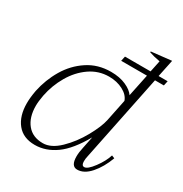

<svg xmlns="http://www.w3.org/2000/svg" viewBox="-167 -837 929 974"><g transform="rotate(30 297.0 -349.5)"><path d="M384 -47Q384 -71 391 -101L405 -170Q351 -74 293 -32.5Q235 9 171 9Q103 9 67 -35.5Q31 -80 31 -155Q31 -188 39 -231Q54 -303 91 -365.5Q128 -428 187 -467Q246 -506 322 -506Q373 -506 410 -489.5Q447 -473 462 -450L489 -580H338L344 -608H494L508 -675Q469 -682 444 -691V-696L562 -709L541 -608H594L588 -580H536L433 -76Q429 -60 429 -44Q429 -19 445 -19Q464 -19 495 -60.5Q526 -102 538 -141L555 -134Q532 -72 496 -31Q460 10 420 10Q384 10 384 -47ZM428 -285 454 -412Q444 -442 408 -461Q372 -480 326 -480Q265 -480 214.5 -445Q164 -410 130.5 -352.5Q97 -295 84 -229Q77 -191 77 -166Q77 -99 109.5 -59Q142 -19 202 -19Q250 -19 299 -66.5Q348 -114 383.5 -178Q419 -242 428 -285Z"/></g></svg>

Font: Trirong ExtraLight
Style: Italic
Weight: 275
Italic angle: -12°
Designer: Katatrad Team
Foundry: CadsonDemak
Version: Version 1.003